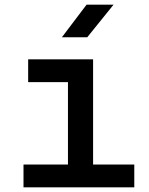

<svg xmlns="http://www.w3.org/2000/svg" viewBox="-20 -805 640 825"><path d="M81 0V-98H272V-452H101V-550H380V-98H557V0ZM246 -645 352 -785H468L355 -645Z"/></svg>

Font: Tiny SemiBold
Style: Regular
Weight: 600
Designer: Philipp Nurullin, Konstantin Bulenkov
Foundry: JetBrains
Version: Version 2.251; ttfautohint (v1.8.4.7-5d5b)